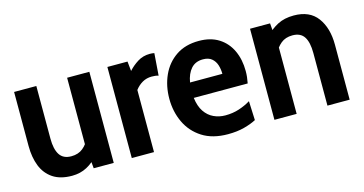

<svg xmlns="http://www.w3.org/2000/svg" viewBox="-61 -758 1929 1018"><g transform="rotate(-15 903.5 -249.5)"><path d="M232.5 9Q168 9 127.5 -18.2Q87 -45.5 68.2 -93.2Q49.5 -141 49.5 -203V-500H171.5V-211Q171.5 -153 191.2 -122.5Q211 -92 255 -92Q293.5 -92 319 -112.8Q344.5 -133.5 361 -169.5L340.5 -100V-500H462.5V0H352.5L345.5 -76.5L372.5 -59Q350.5 -30 314 -10.5Q277.5 9 232.5 9Z M561.5 0V-500H672L677.5 -447Q700 -472 729.5 -490.5Q759 -509 797 -509Q810 -509 821 -506.5L812 -385Q803.5 -388 794.2 -389Q785 -390 774.5 -390Q746.5 -390 723.5 -376.8Q700.5 -363.5 683.5 -341V0Z M1088 10Q1003.5 10 947.2 -26Q891 -62 863 -121.5Q835 -181 835 -251.5Q835 -322 861.5 -380.2Q888 -438.5 939.2 -473.2Q990.5 -508 1065 -508Q1129.5 -508 1174 -479.8Q1218.5 -451.5 1241.5 -402Q1264.5 -352.5 1264.5 -289Q1264.5 -273 1262.8 -257Q1261 -241 1257.5 -223H961.5Q967.5 -176 987.2 -146.8Q1007 -117.5 1036.5 -103.8Q1066 -90 1100 -90Q1141 -90 1176 -101.5Q1211 -113 1239.5 -130.5L1244 -25.5Q1217 -11 1177.5 -0.5Q1138 10 1088 10ZM963.5 -307H1141Q1141 -332.5 1133.8 -355.5Q1126.5 -378.5 1109 -393.2Q1091.5 -408 1061 -408Q1019.5 -408 995.5 -381Q971.5 -354 963.5 -307Z M1344.5 0V-500H1454.5L1461 -420.5L1433 -439.5Q1460.5 -469.5 1497.5 -488.8Q1534.5 -508 1586 -508Q1673 -508 1715.2 -450.8Q1757.5 -393.5 1757.5 -302V0H1635.5V-289Q1635.5 -348 1616 -378Q1596.5 -408 1552 -408Q1513.5 -408 1488.5 -387.2Q1463.5 -366.5 1445.5 -330.5L1466.5 -399V0Z"/></g></svg>

Font: Cabin
Style: Bold
Weight: 700
Width: 4
Designer: Pablo Impallari
Foundry: Pablo Impallari. http://www.impallari.com Igino Marini. http://www.ikern.com
Version: Version 3.001